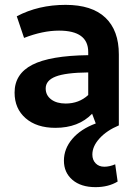

<svg xmlns="http://www.w3.org/2000/svg" viewBox="-20 -516 571 790"><path d="M208 10Q131 10 85.5 -29.5Q40 -69 40 -135Q40 -212 113 -249.5Q186 -287 343 -289V-302Q343 -390 223 -390Q156 -390 79 -360L49 -449Q138 -496 250 -496Q358 -496 413.5 -443.5Q469 -391 469 -292V0Q419 21 389.5 53.5Q360 86 360 120Q360 142 373.5 156Q387 170 409 170Q431 170 454 160L464 231Q426 254 373 254Q313 254 278 224Q243 194 243 145Q243 96 277.5 55.5Q312 15 374 -8L359 -48Q303 10 208 10ZM168 -152Q168 -124 190.5 -107Q213 -90 250 -90Q305 -90 343 -125V-218Q250 -217 209 -201Q168 -185 168 -152Z"/></svg>

Font: Cantarell
Style: Bold
Weight: 700
Designer: Dave Crossland, Nikolaus Waxweiler, Florian Fecher, Jacques Le Bailly, Eben Sorkin, Alexei Vanyashin, Alexios Zavras, Em
Version: Version 0.303